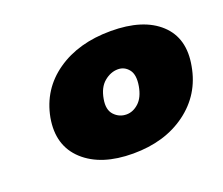

<svg xmlns="http://www.w3.org/2000/svg" viewBox="-73 -819 667 575"><g transform="rotate(-20 260.5 -531.0)"><path d="M67 -533Q83 -618 152.5 -666.5Q222 -715 325 -715Q428 -715 480.5 -666.5Q533 -618 517 -533Q502 -448 433.5 -397.5Q365 -347 264 -347Q162 -347 107 -397.5Q52 -448 67 -533ZM348 -531Q354 -566 340.5 -583Q327 -600 306 -600Q283 -600 262.5 -583Q242 -566 236 -531Q230 -498 246 -481Q262 -464 285 -464Q306 -464 324 -480.5Q342 -497 348 -531Z"/></g></svg>

Font: Poppins Black
Style: Italic
Weight: 900
Italic angle: -10°
Designer: Ninad Kale (Devanagari), Jonny Pinhorn (Latin)
Foundry: Indian Type Foundry
Version: Version 3.200;PS 1.000;hotconv 16.6.54;makeotf.lib2.5.65590